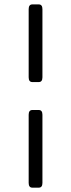

<svg xmlns="http://www.w3.org/2000/svg" viewBox="-20 -701 328 886"><path d="M129.4 165Q112.3 165 112.3 143.1V-171.4Q112.3 -193.4 129.4 -193.4H158.7Q175.8 -193.4 175.8 -171.4V143.1Q175.8 165 158.7 165ZM129.4 -322.3Q112.3 -322.3 112.3 -344.2V-658.7Q112.3 -680.7 129.4 -680.7H158.7Q175.8 -680.7 175.8 -658.7V-344.2Q175.8 -322.3 158.7 -322.3Z"/></svg>

Font: Istok
Style: Regular
Weight: 500
Designer: Andrey V. Panov
Foundry: Andrey V. Panov
Version: Version 1.0.3